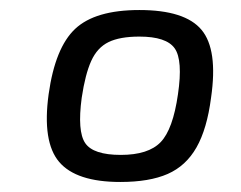

<svg xmlns="http://www.w3.org/2000/svg" viewBox="-20 -627 481 383"><path d="M258 -607Q349 -607 382 -567.5Q415 -528 401 -432Q393 -370 372 -333Q351 -296 314.5 -280Q278 -264 220 -264Q132 -264 98 -304Q64 -344 77 -439Q90 -532 130 -569.5Q170 -607 258 -607ZM258 -554Q219 -554 196.5 -543Q174 -532 162 -505.5Q150 -479 143 -432Q134 -365 150 -341.5Q166 -318 221 -318Q276 -318 300.5 -343.5Q325 -369 335 -439Q345 -507 328.5 -530.5Q312 -554 258 -554Z"/></svg>

Font: Exo 2
Style: Italic
Weight: 400
Italic angle: -8°
Designer: Natanael Gama
Foundry: Natanael Gama
Version: Version 2.010